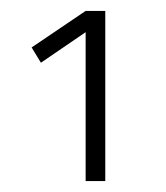

<svg xmlns="http://www.w3.org/2000/svg" viewBox="-20 -810 305 352"><path d="M137 -790H173V-478H137V-751L55 -695L38 -723Z"/></svg>

Font: Panefresco 1wt
Style: Regular
Weight: 250
Version: Version 1.000